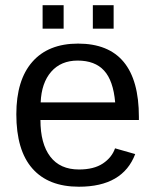

<svg xmlns="http://www.w3.org/2000/svg" viewBox="-20 -705 596 735"><path d="M134.8 -245.6H511.7V-257.3C511.7 -444.5 434.1 -538.1 278.8 -538.1C203 -538.1 144.6 -514.8 103.8 -468.3C62.9 -421.7 42.5 -354.8 42.5 -267.6C42.5 -175.8 62.9 -106.6 103.8 -60.1C144.6 -13.5 204.1 9.8 282.2 9.8C394.2 9.8 466 -31.9 497.6 -115.2L420.4 -137.2C412.3 -113.8 396.7 -94.4 373.8 -79.1C350.8 -63.8 320.3 -56.2 282.2 -56.2C234 -56.2 197.4 -72.6 172.4 -105.5C147.3 -138.3 134.8 -185.1 134.8 -245.6ZM420.9 -313H135.7C137.7 -362.8 151.1 -401.9 176 -430.4C200.9 -458.9 234.7 -473.1 277.3 -473.1C321.3 -473.1 355 -460.4 378.4 -434.8C401.9 -409.3 416 -368.7 420.9 -313ZM335.4 -595.2H415V-685.1H335.4ZM143.1 -595.2H223.6V-685.1H143.1Z"/></svg>

Font: Arimo
Style: Regular
Weight: 400
Designer: Steve Matteson
Foundry: Monotype Imaging Inc.
Version: Version 1.32